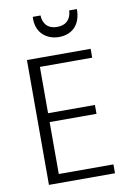

<svg xmlns="http://www.w3.org/2000/svg" viewBox="-98 -980 752 1045"><g transform="rotate(-10 277.5 -458.0)"><path d="M451 0V-49H149V-336H408V-385H149V-641H438V-690H86V0ZM280 -783C347 -783 402 -823 402 -916H359C359 -897 351 -839 280 -839C209 -839 201 -897 201 -916H158C152 -824 217 -783 280 -783Z"/></g></svg>

Font: Repo Light
Style: Regular
Weight: 300
Designer: Stefan Peev
Foundry: Context Ltd
Version: Version 001.502